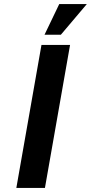

<svg xmlns="http://www.w3.org/2000/svg" viewBox="-20 -920 445 940"><path d="M60 0 183 -700H323L200 0ZM198 -750 270 -900H405L278 -750Z"/></svg>

Font: Scada
Style: Bold Italic
Weight: 700
Italic angle: -10°
Version: Version 4.000